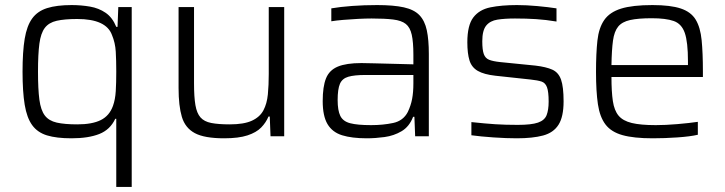

<svg xmlns="http://www.w3.org/2000/svg" viewBox="-20 -538 2864 758"><path d="M439 200V-69H435Q415 -26 372 -9Q329 8 262 8Q203 8 165.5 -3.5Q128 -15 107 -44Q86 -73 77.5 -124.5Q69 -176 69 -255Q69 -334 77.5 -385Q86 -436 107 -465Q128 -494 166 -506Q204 -518 263 -518Q300 -518 335 -512Q370 -506 397 -487.5Q424 -469 439 -432H444L447 -510H500V200ZM285 -47Q344 -47 378 -64Q412 -81 426 -120Q435 -145 437 -178Q439 -211 439 -255Q439 -299 437 -334Q435 -369 422 -400Q399 -463 285 -463Q235 -463 204 -456Q173 -449 157 -428Q141 -407 135.5 -365.5Q130 -324 130 -255Q130 -186 135.5 -144.5Q141 -103 157 -82Q173 -61 204 -54Q235 -47 285 -47Z M865 8Q787 8 749 -12.5Q711 -33 698 -76.5Q685 -120 685 -190V-510H746V-209Q746 -155 751.5 -123Q757 -91 771.5 -74.5Q786 -58 814 -52.5Q842 -47 887 -47Q943 -47 974.5 -61.5Q1006 -76 1020 -102.5Q1034 -129 1037.5 -165.5Q1041 -202 1041 -246V-510H1102V0H1048L1045 -78H1040Q1030 -54 1011 -34.5Q992 -15 957 -3.5Q922 8 865 8Z M1428 8Q1369 8 1330.5 -4Q1292 -16 1273 -48Q1254 -80 1254 -139Q1254 -196 1267 -228.5Q1280 -261 1313.5 -275Q1347 -289 1407 -289Q1422 -289 1457.5 -288Q1493 -287 1535 -286Q1577 -285 1612 -284V-322Q1612 -372 1605.5 -401Q1599 -430 1582 -443.5Q1565 -457 1532 -461Q1499 -465 1447 -465Q1424 -465 1394 -463.5Q1364 -462 1335 -459.5Q1306 -457 1288 -454V-505Q1323 -511 1370 -514.5Q1417 -518 1469 -518Q1534 -518 1574.5 -509Q1615 -500 1636 -478Q1657 -456 1665 -418.5Q1673 -381 1673 -325V0H1619L1616 -77H1611Q1596 -38 1565.5 -20Q1535 -2 1498.5 3Q1462 8 1428 8ZM1445 -44Q1492 -44 1532 -52.5Q1572 -61 1590 -96Q1602 -121 1607 -147.5Q1612 -174 1612 -209V-242H1423Q1379 -242 1355 -235Q1331 -228 1322 -207Q1313 -186 1313 -143Q1313 -102 1323.5 -80.5Q1334 -59 1362.5 -51.5Q1391 -44 1445 -44Z M2020 8Q1979 8 1928 4.5Q1877 1 1841 -4V-56Q1897 -50 1936 -47.5Q1975 -45 2024 -45Q2078 -45 2104 -54Q2130 -63 2138 -83.5Q2146 -104 2146 -137Q2146 -176 2139.5 -193.5Q2133 -211 2118 -216Q2103 -221 2075 -224L1936 -239Q1891 -244 1866.5 -258Q1842 -272 1833.5 -299.5Q1825 -327 1825 -371Q1825 -438 1848.5 -469Q1872 -500 1916 -509Q1960 -518 2021 -518Q2058 -518 2101.5 -514Q2145 -510 2177 -505V-453Q2135 -460 2096.5 -462.5Q2058 -465 2013 -465Q1973 -465 1944 -460.5Q1915 -456 1899.5 -437Q1884 -418 1884 -375Q1884 -341 1890 -324.5Q1896 -308 1911 -302Q1926 -296 1954 -293L2094 -279Q2136 -274 2160.5 -263Q2185 -252 2195 -223.5Q2205 -195 2205 -138Q2205 -77 2185 -45.5Q2165 -14 2124 -3Q2083 8 2020 8Z M2557 8Q2482 8 2437.5 -4.5Q2393 -17 2370.5 -46.5Q2348 -76 2340.5 -126.5Q2333 -177 2333 -254Q2333 -327 2338.5 -377.5Q2344 -428 2365.5 -459Q2387 -490 2432 -504Q2477 -518 2556 -518Q2627 -518 2667.5 -504.5Q2708 -491 2726.5 -460.5Q2745 -430 2750 -379.5Q2755 -329 2755 -255V-234H2394Q2394 -176 2399.5 -139Q2405 -102 2422 -81.5Q2439 -61 2474 -52.5Q2509 -44 2569 -44Q2607 -44 2654 -48Q2701 -52 2735 -57V-6Q2705 1 2654.5 4.5Q2604 8 2557 8ZM2394 -281H2696V-296Q2696 -372 2683.5 -408Q2671 -444 2640 -455Q2609 -466 2553 -466Q2500 -466 2468 -459Q2436 -452 2420.5 -433Q2405 -414 2400 -377.5Q2395 -341 2394 -281Z"/></svg>

Font: Saira Light
Style: Regular
Weight: 300
Designer: Hector Gatti with collaboration of the Omnibus-Type team
Foundry: Omnibus-Type
Version: Version 1.100; ttfautohint (v1.8.3)